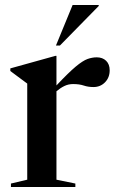

<svg xmlns="http://www.w3.org/2000/svg" viewBox="-20 -752 468 772"><path d="M369 -521.5Q392.5 -521.5 406.8 -507.5Q421 -493.5 421 -469.5Q421 -440 402.2 -421Q383.5 -402 356 -402Q334.5 -402 316.8 -408Q299 -414 274 -414Q255 -414 239 -406.2Q223 -398.5 207 -385V-29.5L283 -14V0H24V-14L89.5 -29.5V-416Q80 -423.5 64.5 -434.5Q49 -445.5 21.5 -466.5V-477L203 -527.5H207V-408.5Q255.5 -460 284.2 -484Q313 -508 332 -514.8Q351 -521.5 369 -521.5ZM205 -569 272 -732H377V-728L221 -569Z"/></svg>

Font: Newsreader 72pt Medium
Style: Regular
Weight: 500
Designer: Hugues Gentile
Foundry: Production Type
Version: Version 1.003; ttfautohint (v1.8.3)